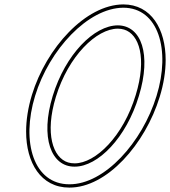

<svg xmlns="http://www.w3.org/2000/svg" viewBox="-20 -815 771 871"><path d="M139.2 -380C203.4 -590 379.1 -779 539.3 -780C698 -780 755.1 -589 690.2 -380C625.7 -169 453.9 22 294.4 21C133.4 21 74.7 -169 139.2 -380ZM219.2 -380C161.4 -191 211.6 -58 318.8 -59C424.6 -59 553.1 -190 610.2 -380C667.7 -568 621.5 -699 514.8 -700C406.7 -700 276.7 -568 219.2 -380ZM124.8 -384.4C107.2 -326.6 98.5 -270.2 98.5 -218.3C98.4 -77.3 164.9 36 294.3 36C465 37.1 639.2 -161.9 704.5 -375.6C722.5 -433.6 731.4 -490.5 731.5 -542.8C731.6 -682.1 666.7 -795 539.2 -795C368.2 -793.9 190 -597.5 124.8 -384.4ZM233.5 -375.6C290.2 -561.2 418 -685 514.7 -685C524.8 -684.9 534.2 -683.5 542.8 -680.9C611.7 -660 646.9 -551.5 595.8 -384.3C539.4 -196.7 413.3 -74 318.8 -74C307.9 -73.9 298.2 -75.3 289.1 -78C220 -98.9 182.6 -208.9 233.5 -375.6Z"/></svg>

Font: Nordica Plus
Style: NordicaClassicLtExtOblOl
Weight: 300
Version: Version 1.01